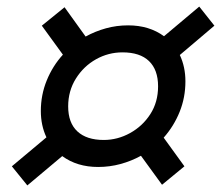

<svg xmlns="http://www.w3.org/2000/svg" viewBox="-20 -669 671 583"><path d="M63 -106 16 -164 121 -252Q104 -288 104 -332Q104 -381 122 -425Q140 -469 171 -503L107 -591L176 -647L240 -558Q269 -574 301.5 -583Q334 -592 369 -592Q433 -592 478 -559L585 -649L631 -591L526 -502Q543 -466 543 -422Q543 -373 525.5 -329.5Q508 -286 477 -251L540 -164L472 -108L408 -196Q379 -180 346 -171Q313 -162 278 -162Q214 -162 169 -195ZM295 -244Q337 -244 375 -265Q413 -286 436.5 -322.5Q460 -359 460 -407Q460 -457 432.5 -483.5Q405 -510 352 -510Q309 -510 271.5 -489Q234 -468 210.5 -430.5Q187 -393 187 -346Q187 -296 215 -270Q243 -244 295 -244Z"/></svg>

Font: Geist Mono Medium
Style: Italic
Weight: 500
Italic angle: -12°
Monospace: yes
Designer: Basement.studio, Andrés Briganti, Mateo Zaragoza
Foundry: Basement.studio, Vercel, Andrés Briganti, Guido Ferreyra, Mateo Zaragoza
Version: Version 1.500; ttfautohint (v1.8.4.7-5d5b)